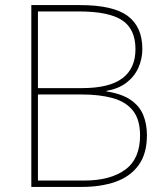

<svg xmlns="http://www.w3.org/2000/svg" viewBox="-20 -734 653 754"><path d="M294 -714Q425 -714 482 -671Q539 -628 539 -542Q539 -502 523 -467Q507 -432 475.5 -408.5Q444 -385 398 -377V-375Q457 -366 492 -342.5Q527 -319 542 -283.5Q557 -248 557 -203Q557 -130 524 -85Q491 -40 433.5 -20Q376 0 303 0H103V-714ZM303 -388Q409 -388 460.5 -426.5Q512 -465 512 -541Q512 -620 459.5 -654.5Q407 -689 291 -689H129V-388ZM129 -363V-25H311Q413 -25 471.5 -67.5Q530 -110 530 -202Q530 -264 502.5 -299Q475 -334 423.5 -348.5Q372 -363 300 -363Z"/></svg>

Font: Noto Sans Thai Thin
Style: Regular
Weight: 250
Designer: Monotype Design Team
Foundry: Monotype Imaging Inc.
Version: Version 2.001